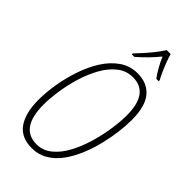

<svg xmlns="http://www.w3.org/2000/svg" viewBox="-285 -1014 1102 1102"><g transform="rotate(45 266.5 -463.0)"><path d="M217 10Q130 10 89 -48.5Q48 -107 48 -214Q48 -275 59.5 -344Q71 -413 94 -480.5Q117 -548 152 -603Q187 -658 235 -691Q283 -724 343 -724Q422 -724 465.5 -672.5Q509 -621 509 -510Q509 -465 502 -409.5Q495 -354 480.5 -295.5Q466 -237 443 -182.5Q420 -128 388 -84.5Q356 -41 313 -15.5Q270 10 217 10ZM220 -25Q272 -25 313 -58.5Q354 -92 383.5 -147Q413 -202 432 -266.5Q451 -331 460.5 -395Q470 -459 470 -509Q470 -689 340 -689Q287 -689 245.5 -656Q204 -623 174 -569Q144 -515 125 -451.5Q106 -388 97 -326Q88 -264 88 -216Q88 -25 220 -25ZM243 -785Q262 -805 285.5 -831Q309 -857 330.5 -884.5Q352 -912 367 -936H399Q404 -916 415 -887Q426 -858 438.5 -830Q451 -802 461 -785L460 -777H441Q424 -800 406.5 -831Q389 -862 376 -893Q353 -864 323 -833.5Q293 -803 263 -777H242Z"/></g></svg>

Font: Noto Sans Condensed ExtraLight
Style: Italic
Weight: 200
Width: 3
Italic angle: -12°
Designer: Monotype Design Team
Foundry: Monotype Imaging Inc.
Version: Version 2.013; ttfautohint (v1.8.4.7-5d5b)